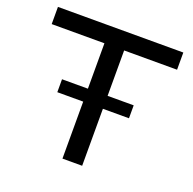

<svg xmlns="http://www.w3.org/2000/svg" viewBox="-122 -810 940 934"><g transform="rotate(20 348.0 -343.0)"><path d="M296 0V-597H23V-686H672V-597H398V0ZM162 -295V-362H533V-295Z"/></g></svg>

Font: Archivo SemiExpanded
Style: Regular
Weight: 400
Width: 6
Designer: Hector Gatti
Foundry: Omnibus-Type
Version: Version 2.001